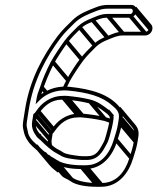

<svg xmlns="http://www.w3.org/2000/svg" viewBox="-20 -670 627 764"><path d="M107.9 -186C103.7 -159.3 115.4 -141.3 124.6 -128.2C128.4 -122.5 133.8 -118 140.4 -113C154.1 -99.6 159.8 -93.9 172.7 -82.9L187.9 -70.9C197.7 -63.1 211.9 -57.2 220.2 -51.6C238.2 -39.5 268.9 -37.4 290.5 -34.6C295.3 -34 300.3 -33.5 305.3 -33.5H325.3C371.5 -33.5 388.7 -67.2 404.3 -96.4C415 -114.8 419.7 -142.8 424.9 -160.5C426.4 -165.9 427.6 -171.4 428.5 -177L431.7 -197C435 -218 418.9 -226.1 409.6 -235.1C389.1 -250.4 368.3 -266.8 337.1 -274.3C307.6 -281.4 280 -285.2 246.5 -288.5C241.1 -289 234.1 -288.6 229.2 -288.5C180.2 -287.6 145.3 -259.9 124.5 -228.4C118.8 -220.5 118.6 -219.7 112.7 -215.8ZM126.5 -208.6C130.7 -212.3 134.3 -218.2 136.6 -221.3C157 -248.9 184 -273.5 227.3 -273.5H227.8C232.8 -274 237.4 -274.2 242.5 -273.5C275.9 -270.5 302.8 -266.6 331.4 -259.7C359.1 -253 377.6 -238.8 398.9 -222.9C406.6 -216.3 418.9 -210.6 416.7 -197L413.5 -177C412.7 -172 411.7 -167.1 410.3 -162.5C404.7 -143.4 399.3 -115.8 391.3 -102C374.2 -71.4 364.3 -48.5 327.7 -48.5H307.7C303.3 -48.5 299.2 -48.9 294.8 -49.4C272.5 -52.3 241.7 -55.8 230.3 -64.2C220.8 -71.6 206.7 -76.5 198.5 -83.1L183.5 -95.1C171 -105 164.5 -112.1 151.6 -124.7C135.7 -139.5 118.2 -156 122.9 -186ZM502 -650.5H413C392 -650.5 379.3 -647.8 361.8 -641L361.6 -640.9C327 -627.4 294.8 -615.5 267.6 -588.9C248.4 -570.1 226.1 -548.9 208.8 -525.8C152.1 -449.8 98.6 -354.3 79.7 -235L72 -186C70.5 -176.5 70.4 -167.5 72 -158.5L75.5 -142.6C78.8 -127.1 89 -110.1 98.2 -99.2C112.3 -82.4 132.4 -68.9 147.1 -54L162.3 -41.9C173.7 -32.9 186.5 -26.9 196.2 -20.7C221.3 -4.6 260.6 2.5 300.6 2.5H319.6C389.2 2.5 429.5 -53 447 -110.9C453.8 -133.4 460.6 -152.1 464.5 -177L467.7 -197C471.2 -218.8 464.8 -233.5 455.5 -244.6C413.1 -294.9 345.3 -315.3 257.1 -324.5C212.5 -329.1 174.2 -316.8 144.6 -295.3C157.9 -338.2 175.9 -380.4 195.3 -418.4C205.6 -437.6 235.6 -483.1 248.7 -500.1C262.6 -518.3 283 -539 299.6 -555C313.2 -568.2 327.9 -576.1 347 -583C367.5 -591.2 382.5 -599.5 405 -599.5H494C508.1 -599.5 521.1 -610.1 523.4 -624.5C525.7 -638.7 516.5 -650.5 502 -650.5ZM496.3 -614.5H407.3C381.5 -614.5 362.7 -604.5 343.4 -596.8C324 -589.1 306.1 -580.1 289.8 -564.9C272.7 -547.9 251.9 -528 237 -507.9C223.3 -489.4 193.7 -445.4 182 -423.6C165.3 -390.9 150.2 -356.9 138.3 -320.2C132 -304 127.9 -292.7 125.2 -276L121.9 -255.3L137.7 -271.2C163.1 -296.8 203.5 -314.6 253.3 -309.5C328 -302 385.6 -286.9 424.7 -251.6C440 -237.9 457.5 -227.1 452.7 -197L449.5 -177C445.8 -153.7 439.4 -136.1 432.5 -113.1C415.9 -58.1 381.1 -12.5 322 -12.5H303C265.8 -12.5 226.2 -19.4 206.4 -33.2C193.7 -42.1 182.2 -46.8 172.9 -54.1L157.8 -66.1C144.8 -76.5 139 -83.5 124.7 -96C110.6 -107.7 92.7 -126.2 90.5 -147.4L87 -163.5C85.5 -170.4 85.7 -178.2 87 -186L94.7 -235C113.1 -351 164.9 -443.7 220.5 -518.2C236.4 -539.5 258.1 -560.1 277.4 -579.1C301.1 -602.2 330.2 -613.4 365.2 -627.1C383 -633.1 390.8 -635.5 410.7 -635.5H499.7C505.8 -635.5 509.4 -630.7 508.4 -624.5C507.5 -618.5 502.9 -614.5 499.7 -614.5ZM198.5 -21.7 258 49 270.3 38.4 210.7 -32.3ZM299 0.3 358.5 71 370.8 60.4 311.3 -10.3ZM318 0.3 377.5 71 389.8 60.4 330.3 -10.3ZM436.9 -106.7 496.4 -36 508.7 -46.6 449.2 -117.3ZM454.2 -171.7 513.7 -101 526 -111.6 466.5 -182.3ZM457.4 -191.7 516.9 -121 529.2 -131.6 469.7 -202.3ZM142.7 -313.7 159.9 -293.3 172.2 -303.9 155 -324.3ZM185.9 -415.7 245.4 -345 257.7 -355.6 198.1 -426.3ZM240 -498.7 299.5 -428 311.8 -438.6 252.3 -509.3ZM291.9 -554.7 351.4 -484 363.7 -494.6 304.2 -565.3ZM342.6 -584.7 402.1 -514 414.4 -524.6 354.9 -595.3ZM403.3 -601.7 462.8 -531 475.1 -541.6 415.6 -612.3ZM492.3 -601.7 551.8 -531 564.1 -541.6 504.6 -612.3ZM513.1 -619.2 572.6 -548.5 584.9 -559.1 525.4 -629.8ZM128.3 -127.7 132.6 -122.6 144.8 -133.2 140.5 -138.3ZM112.6 -180.7 172.2 -110 184.4 -120.6 124.9 -191.3ZM116.8 -206.7 176.3 -136 188.6 -146.6 129.1 -217.3ZM127.8 -219.7 187.3 -149 199.6 -159.6 140.1 -230.3ZM225.7 -275.7 285.2 -205 297.5 -215.6 238 -286.3ZM241.7 -275.7 301.2 -205 313.5 -215.6 254 -286.3ZM331.5 -261.7 391 -191 403.3 -201.6 343.8 -272.3ZM401.4 -223.7 421.4 -200 433.7 -210.6 413.7 -234.3ZM429.9 -192.2C420.9 -196.8 411.4 -200.9 400 -203.6C370.4 -210.5 342.8 -214.5 309.3 -217.8C304 -218.3 297 -217.9 292.1 -217.8C243.1 -216.9 208.1 -189.2 187.3 -157.7C181.7 -149.9 181.4 -149 175.5 -145L170.8 -115.3C169.2 -105 169.9 -95.9 172 -87.9L186.7 -93.7C185 -100.1 184.5 -107.1 185.8 -115.3L189.4 -137.9C193.5 -141.6 197.2 -147.5 199.4 -150.6C219 -178.4 247.5 -202.8 290.2 -202.8H290.6C295.6 -203.4 300.3 -203.5 305.4 -202.8C338.7 -199.8 365.5 -195.6 394.3 -189C404.1 -186.7 413.2 -182.8 421.5 -178.7ZM509.8 -632.5 569.3 -561.8C571 -559.9 571.8 -557.1 571.2 -553.8C570.3 -547.8 565.7 -543.8 559.2 -543.8L470.2 -543.8C444.3 -543.8 425.6 -533.8 406.2 -526.1C386.8 -518.4 368.7 -509.7 352.7 -494.2C335.4 -477.5 315.6 -456.9 300 -437.3C285.6 -419.9 256.2 -374.1 244.9 -352.8C239.2 -341.8 233.9 -331 228.8 -319.7L242.4 -315.4C247.5 -326.3 252.7 -337.3 258.1 -347.7C268.3 -367 298.5 -412.4 311.5 -429.4C325.4 -447.6 346.1 -468.1 362.4 -484.3C375.9 -497 391.5 -505.1 410.1 -512.4C430.1 -520.2 446.1 -528.8 467.8 -528.8L556.8 -528.8C570.9 -528.8 584 -539.4 586.2 -553.8C587.4 -561 585.7 -567.7 581.6 -572.5L522.1 -643.2ZM446.5 -234 506.1 -163.3C513.8 -154.1 518.3 -143.9 515.5 -126.3L512.4 -106.3C508.7 -83 502.3 -65.4 495.3 -42.3C478.8 12.6 443.9 58.2 384.8 58.2H365.8C328.7 58.2 289.1 51.2 269.3 37.5C256.8 28.8 244.5 23.3 236.2 16.9L177.1 -53.3L164.8 -42.7L224.7 28.5C233.9 39.4 249.9 42.7 258.8 49.8C281.3 67.2 325.6 73.2 363.4 73.2H382.4C452 73.2 492.4 17.7 509.8 -40.2C516.6 -62.7 523.4 -81.4 527.4 -106.3L530.5 -126.3C534 -148.1 527.7 -162.8 518.3 -173.9L458.8 -244.6ZM155.8 -60C155.8 -60 153.1 -66.3 152.5 -67L128.7 -95.3L116.4 -84.7L176.2 -13.6C188.3 0.7 196.9 5.2 209.8 16.6L221.5 5.4L162 -65.3Z"/></svg>

Font: CiSf OpenHand
Style: GlsObl
Weight: 400
Foundry: Cannot Into Space Fonts
Version: Version 0.7892